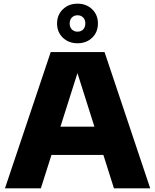

<svg xmlns="http://www.w3.org/2000/svg" viewBox="-20 -1023 844 1043"><path d="M7 0 255.5 -740H548L796 0H599L391.5 -655H410L202 0ZM209 -181.5 254 -335H548.5L592.5 -181.5ZM401 -788Q353 -788 321.5 -818.2Q290 -848.5 290 -895.5Q290 -942 321.5 -972.5Q353 -1003 401 -1003Q449.5 -1003 480.8 -972.5Q512 -942 512 -895.5Q512 -848.5 480.8 -818.2Q449.5 -788 401 -788ZM401 -851Q420 -851 431.8 -863Q443.5 -875 443.5 -895.5Q443.5 -916 431.8 -928Q420 -940 401 -940Q382.5 -940 370.5 -928Q358.5 -916 358.5 -895.5Q358.5 -875 370.5 -863Q382.5 -851 401 -851Z"/></svg>

Font: Encode Sans SemiExpanded ExtraBold
Style: Regular
Weight: 800
Width: 6
Designer: Multiple Designers
Foundry: Impallari Type
Version: Version 3.002